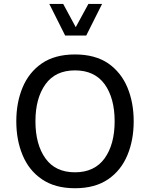

<svg xmlns="http://www.w3.org/2000/svg" viewBox="-20 -975 781 1000"><path d="M319.3 -790H429.2L511.7 -954.6H440.4L374.5 -833.5L309.1 -954.6H236.8ZM370.6 -691.4C300.8 -691.4 243.2 -675.8 198.2 -645C152.8 -613.8 119.6 -571.8 97.7 -519.5C75.7 -466.8 64.9 -408.2 64.9 -343.3C64.9 -278.3 75.7 -219.7 97.7 -167C119.6 -114.3 152.8 -72.3 198.2 -41.5C243.7 -10.3 300.8 5.4 370.6 5.4C440.4 5.4 498 -10.3 543.5 -41.5C588.4 -72.3 621.6 -114.3 643.6 -167C665.5 -219.7 676.3 -278.3 676.3 -343.3C676.3 -408.2 665.5 -466.8 643.6 -519.5C621.6 -571.8 588.4 -613.8 543.5 -645C498 -675.8 440.4 -691.4 370.6 -691.4ZM370.6 -608.4C438.5 -608.4 489.7 -584.5 524.9 -536.6C559.6 -488.3 577.1 -423.8 577.1 -343.3C577.1 -262.7 559.6 -198.7 524.9 -150.4C490.2 -102.1 438.5 -77.6 370.6 -77.6C302.7 -77.6 251.5 -101.6 216.8 -149.9C182.1 -198.2 164.6 -262.7 164.6 -343.3C164.6 -423.8 182.1 -487.8 216.8 -536.1C251.5 -584.5 302.7 -608.4 370.6 -608.4Z"/></svg>

Font: Estedad Medium
Style: Regular
Weight: 500
Designer: Amin Abedi
Version: Version 7.3